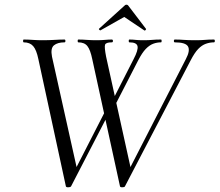

<svg xmlns="http://www.w3.org/2000/svg" viewBox="-20 -793 933 816"><path d="M490 -1 372 -542Q364 -581 351.5 -597Q339 -613 313 -613Q310 -613 310 -619Q310 -625 313 -625Q330 -625 349.5 -623.5Q369 -622 388 -622Q410 -622 426 -623.5Q442 -625 455 -625Q460 -625 460 -619Q460 -613 455 -613Q430 -613 426.5 -603Q423 -593 431 -552L538 -67L498 -12L770 -542Q789 -578 779 -595.5Q769 -613 723 -613Q719 -613 719 -619Q719 -625 723 -625Q743 -625 762 -623.5Q781 -622 811 -622Q835 -622 850.5 -623.5Q866 -625 889 -625Q893 -625 893 -619Q893 -613 889 -613Q872 -613 855 -607Q838 -601 822.5 -585Q807 -569 790 -536L511 -1Q509 3 500 3Q491 3 490 -1ZM260 -1 143 -542Q135 -581 121 -597Q107 -613 81 -613Q78 -613 78 -619Q78 -625 81 -625Q99 -625 119.5 -623.5Q140 -622 158 -622Q188 -622 211.5 -623.5Q235 -625 254 -625Q258 -625 258 -619Q258 -613 254 -613Q225 -613 209.5 -600.5Q194 -588 201 -552L309 -67L269 -12L439 -344L450 -326L282 -1Q279 3 270 3Q261 3 260 -1ZM459 -326 447 -344 548 -542Q568 -580 564.5 -596.5Q561 -613 530 -613Q527 -613 527 -619Q527 -625 530 -625Q544 -625 556.5 -623.5Q569 -622 589 -622Q612 -622 627 -623.5Q642 -625 664 -625Q667 -625 667 -619Q667 -613 664 -613Q647 -613 631 -607Q615 -601 599.5 -585Q584 -569 567 -536ZM407 -664Q406 -663 402.5 -666Q399 -669 401 -671L508 -768Q512 -773 517.5 -773Q523 -773 526 -768L600 -671Q602 -669 599 -665.5Q596 -662 593 -664L508 -721Z"/></svg>

Font: Cormorant
Style: Italic
Weight: 400
Italic angle: -10°
Designer: Christian Thalmann (Catharsis Fonts)
Foundry: Catharsis Fonts
Version: Version 4.000